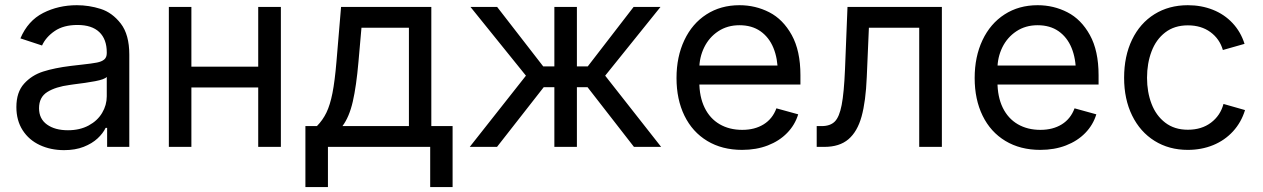

<svg xmlns="http://www.w3.org/2000/svg" viewBox="-20 -573 4926 749"><path d="M43.9 -155.3Q43.9 -213.4 74 -246.6Q104 -279.8 148.4 -293.9Q192.9 -308.1 256.3 -315.9L298.8 -320.8Q339.4 -325.2 357.9 -328.9Q376.5 -332.5 386.5 -340.8Q396.5 -349.1 396.5 -365.7V-368.7Q396.5 -419.9 367.4 -447.8Q338.4 -475.6 282.2 -475.6Q228 -475.6 193.6 -452.1Q159.2 -428.7 144 -395.5L59.6 -423.3Q88.9 -492.2 148.4 -522.5Q208 -552.7 279.8 -552.7Q327.1 -552.7 372.6 -538.3Q418 -523.9 451.2 -481Q484.4 -438 484.4 -359.9V0H397.9V-74.2H392.1Q381.8 -52.7 360.6 -33Q339.4 -13.2 306.4 -0.2Q273.4 12.7 230 12.7Q177.7 12.7 135.3 -7.1Q92.8 -26.9 68.4 -64.9Q43.9 -103 43.9 -155.3ZM396.5 -197.3V-272.9Q387.7 -263.2 351.3 -256.3Q314.9 -249.5 266.1 -243.7L252.4 -241.7Q196.8 -234.4 164.6 -214.1Q132.3 -193.8 132.3 -150.9Q132.3 -109.4 163.3 -87.2Q194.3 -64.9 245.1 -64.9Q291.5 -64.9 325.9 -83.5Q360.4 -102.1 378.4 -132.6Q396.5 -163.1 396.5 -197.3Z M1007.8 -231.9H705.6V-313H1007.8ZM726.6 0H638.7V-545.9H726.6ZM1075.7 0H987.3V-545.9H1075.7Z M1171.4 -81.1H1216.3Q1239.3 -104.5 1253.4 -133.8Q1267.6 -163.1 1276.9 -209.7Q1286.1 -256.3 1292.5 -332L1310.5 -545.9H1662.6V-81.1H1745.6V156.7H1658.2V0H1259.3V156.7H1171.4ZM1575.2 -81.1V-464.8H1390.1L1378.4 -332Q1370.1 -236.8 1356.2 -176.5Q1342.3 -116.2 1315.9 -81.1Z M2031.7 -277.8 1815.4 -545.9H1919.4L2099.1 -314H2142.6V-545.9H2230.5V-314H2272.9L2451.7 -545.9H2556.6L2340.8 -277.8L2559.1 0H2453.1L2272 -232.9H2230.5V0H2142.6V-232.9H2101.1L1918.9 0H1812.5Z M2619.1 -268.6Q2619.1 -351.6 2649.7 -416.3Q2680.2 -481 2735.8 -516.8Q2791.5 -552.7 2864.7 -552.7Q2927.2 -552.7 2981 -525.1Q3034.7 -497.6 3068.6 -436.3Q3102.5 -375 3102.5 -279.8V-243.2H2678.7V-317.4H3055.2L3014.2 -290Q3014.2 -344.7 2997.1 -386.2Q2980 -427.7 2946.5 -451.2Q2913.1 -474.6 2864.7 -474.6Q2817.4 -474.6 2781.7 -450.9Q2746.1 -427.2 2727.1 -388.2Q2708 -349.1 2708 -304.2V-254.9Q2708 -195.3 2728.8 -152.8Q2749.5 -110.4 2787.4 -88.4Q2825.2 -66.4 2875.5 -66.4Q2924.3 -66.4 2959 -87.9Q2993.7 -109.4 3008.8 -150.4L3093.8 -127Q3081.1 -85.4 3050.5 -54.2Q3020 -22.9 2975.1 -5.6Q2930.2 11.7 2875 11.7Q2796.9 11.7 2739 -23.2Q2681.2 -58.1 2650.1 -121.6Q2619.1 -185.1 2619.1 -268.6Z M3166 -81.1H3185.5Q3218.8 -81.1 3236.6 -98.9Q3254.4 -116.7 3263.4 -163.6Q3272.5 -210.4 3276.4 -302.7L3286.1 -545.9H3654.3V0H3565.9V-464.8H3369.6L3361.3 -272.5Q3357.4 -177.7 3341.1 -118.7Q3324.7 -59.6 3289.8 -29.8Q3254.9 0 3195.8 0H3166Z M3782.2 -268.6Q3782.2 -351.6 3812.7 -416.3Q3843.3 -481 3898.9 -516.8Q3954.6 -552.7 4027.8 -552.7Q4090.3 -552.7 4144 -525.1Q4197.8 -497.6 4231.7 -436.3Q4265.6 -375 4265.6 -279.8V-243.2H3841.8V-317.4H4218.3L4177.2 -290Q4177.2 -344.7 4160.2 -386.2Q4143.1 -427.7 4109.6 -451.2Q4076.2 -474.6 4027.8 -474.6Q3980.5 -474.6 3944.8 -450.9Q3909.2 -427.2 3890.1 -388.2Q3871.1 -349.1 3871.1 -304.2V-254.9Q3871.1 -195.3 3891.8 -152.8Q3912.6 -110.4 3950.4 -88.4Q3988.3 -66.4 4038.6 -66.4Q4087.4 -66.4 4122.1 -87.9Q4156.7 -109.4 4171.9 -150.4L4256.8 -127Q4244.1 -85.4 4213.6 -54.2Q4183.1 -22.9 4138.2 -5.6Q4093.3 11.7 4038.1 11.7Q3960 11.7 3902.1 -23.2Q3844.2 -58.1 3813.2 -121.6Q3782.2 -185.1 3782.2 -268.6Z M4365.2 -269.5Q4365.2 -354 4396.2 -418.2Q4427.2 -482.4 4483.6 -517.6Q4540 -552.7 4613.8 -552.7Q4666.5 -552.7 4711.4 -534.9Q4756.3 -517.1 4788.3 -482.9Q4820.3 -448.7 4835 -401.9L4750.5 -377.9Q4737.8 -421.4 4701.9 -447.8Q4666 -474.1 4613.8 -474.1Q4561.5 -474.1 4525.6 -446.5Q4489.7 -418.9 4472.2 -372.3Q4454.6 -325.7 4454.6 -269.5Q4454.6 -213.9 4472.2 -168Q4489.7 -122.1 4525.6 -94.5Q4561.5 -66.9 4613.8 -66.9Q4667.5 -66.9 4704.1 -94.5Q4740.7 -122.1 4752.9 -167.5L4836.9 -143.6Q4822.3 -95.7 4790 -60.5Q4757.8 -25.4 4712.4 -6.8Q4667 11.7 4613.8 11.7Q4540.5 11.7 4484.1 -23.4Q4427.7 -58.6 4396.5 -122.3Q4365.2 -186 4365.2 -269.5Z"/></svg>

Font: Inter RS Variable
Style: Regular
Weight: 400
Designer: Rasmus Andersson (customised by Maria Ramos and Noel Pretorius)
Foundry: rsms
Version: Version 3.001;Glyphs 3.2.3 (3260)